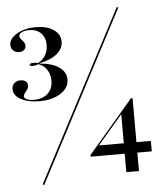

<svg xmlns="http://www.w3.org/2000/svg" viewBox="-54 -738 712 855"><g transform="rotate(-5 302.5 -310.0)"><path d="M120.2 -303.2Q70.2 -303.2 37.9 -321Q5.6 -338.7 5.6 -366.9Q5.6 -383.1 16.5 -393.1Q27.4 -403.2 43.5 -403.2Q58.1 -403.2 66.9 -396.4Q75.8 -389.5 75.8 -377.4Q75.8 -366.9 70.2 -359.3Q64.5 -351.6 58.9 -344.8Q53.2 -337.9 53.2 -330.6Q53.2 -322.6 65.3 -316.9Q77.4 -311.3 96.8 -311.3Q136.3 -311.3 158.9 -332.7Q181.5 -354 181.5 -389.5Q181.5 -417.7 168.1 -438.3Q154.8 -458.9 130.6 -467.7Q121.8 -464.5 115.3 -463.3Q108.9 -462.1 102.4 -462.1Q97.6 -462.1 94.4 -464.1Q91.1 -466.1 91.1 -468.5Q91.1 -471.8 96 -473.8Q100.8 -475.8 107.3 -475.8Q112.1 -475.8 117.3 -475.4Q122.6 -475 130.6 -473.4Q151.6 -485.5 162.9 -505.2Q174.2 -525 174.2 -550Q174.2 -583.1 154.8 -602.8Q135.5 -622.6 101.6 -622.6Q83.1 -622.6 69.8 -616.5Q56.5 -610.5 56.5 -600Q56.5 -592.7 62.5 -585.9Q68.5 -579 74.2 -571.8Q79.8 -564.5 79.8 -554Q79.8 -543.5 71.8 -536.3Q63.7 -529 50 -529Q33.9 -529 23.4 -538.7Q12.9 -548.4 12.9 -564.5Q12.9 -583.1 29 -598.8Q45.2 -614.5 72.2 -623.8Q99.2 -633.1 133.1 -633.1Q181.5 -633.1 211.7 -612.9Q241.9 -592.7 241.9 -558.9Q241.9 -528.2 214.1 -504.8Q186.3 -481.5 136.3 -471.8V-470.2Q191.1 -465.3 222.2 -444Q253.2 -422.6 253.2 -388.7Q253.2 -351.6 216.1 -327.4Q179 -303.2 120.2 -303.2ZM108.9 71 102.4 66.9 500 -691.1 506.5 -687.9ZM325.8 -37.1V-44.4L527.4 -280.6L529.8 -274.2L363.7 -79.8V-83.9H599.2V-37.1ZM478.2 45.2V-216.9L526.6 -280.6H534.7V45.2Z"/></g></svg>

Font: Playfair 144pt
Style: Regular
Weight: 400
Designer: Claus Eggers Sørensen
Foundry: Claus Eggers Sørensen
Version: Version 2.001;gftools[0.9.30]